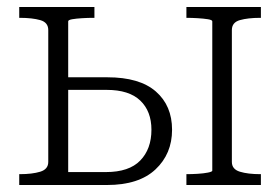

<svg xmlns="http://www.w3.org/2000/svg" viewBox="-20 -529 801 549"><path d="M587 -41V-468Q587 -472 574.5 -474Q562 -476 545 -477Q528 -478 514 -478H513V-509H726V-478H724Q689 -478 666 -471.5Q643 -465 643 -443V-66Q643 -45 666 -38Q689 -31 724 -31H726V0H513V-31H514Q528 -31 545 -32Q562 -33 574.5 -35.5Q587 -38 587 -41ZM175 -37H283Q349 -37 381 -70Q413 -103 413 -158Q413 -211 381 -241.5Q349 -272 285 -272H155V-308H287Q379 -308 425.5 -267.5Q472 -227 472 -158Q472 -89 424.5 -44.5Q377 0 286 0H35V-31H37Q72 -31 95 -38Q118 -45 118 -66V-443Q118 -465 95 -471.5Q72 -478 37 -478H35V-509H250V-478H246Q232 -478 215 -477Q198 -476 186.5 -474Q175 -472 175 -468Z"/></svg>

Font: Roboto Serif 36pt ExtraLight
Style: Regular
Weight: 250
Designer: Greg Gazdowicz
Foundry: Commercial Type
Version: Version 1.008